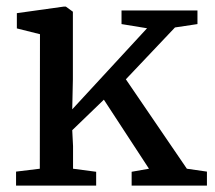

<svg xmlns="http://www.w3.org/2000/svg" viewBox="-20 -578 670 598"><path d="M104 -52.5 104.5 -471.5 32.5 -489.5V-537L179 -557.5H185L207 -541.5V-331L205 -237.5L438 -490L358.5 -503V-545.5H595V-503L525 -492.5L372 -331L562 -52.5L624.5 -43.5V0H390V-43L444 -52.5L303.5 -267.5L205 -172.5L207.5 -123V-52.5L279.5 -43V0H30V-43.5Z"/></svg>

Font: Merriweather Text
Style: Regular
Weight: 400
Designer: Eben Sorkin
Foundry: Eben Sorkin
Version: Version 2.100; ttfautohint (v1.7.19-72a1) -l 8 -r 50 -G 200 